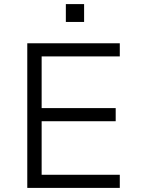

<svg xmlns="http://www.w3.org/2000/svg" viewBox="-20 -916 686 936"><path d="M113 0V-705H564V-641H183V-389H544V-325H183V-64H564V0ZM301 -809V-896H390V-809Z"/></svg>

Font: Nunito Sans 7pt Light
Style: Regular
Weight: 300
Designer: Vernon Adams
Foundry: Vernon Adams
Version: Version 3.101;gftools[0.9.27]